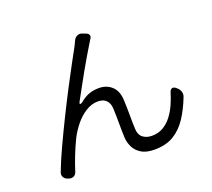

<svg xmlns="http://www.w3.org/2000/svg" viewBox="-133 -938 1266 1148"><g transform="rotate(-20 500.0 -364.5)"><path d="M519 -754Q531 -749 534.5 -738.5Q538 -728 530 -717Q526 -712 524 -708Q522 -704 515 -693Q499 -667 477 -630Q455 -593 431 -550.5Q407 -508 384 -465.5Q361 -423 341 -387Q329 -364 351 -375Q382 -401 411 -412Q440 -423 476 -423Q526 -423 558.5 -392Q591 -361 593 -302Q595 -258 595 -206Q595 -154 597 -117Q599 -80 622 -63Q645 -46 678 -46Q720 -46 751.5 -65Q783 -84 806 -114.5Q829 -145 845 -181.5Q861 -218 871 -252Q876 -269 887 -272.5Q898 -276 912 -265L916 -261Q930 -250 935.5 -233Q941 -216 934 -199Q907 -129 872 -76Q837 -23 787.5 7Q738 37 665 37Q612 37 581 17.5Q550 -2 536 -31Q522 -60 520 -90Q518 -134 518 -186.5Q518 -239 516 -280Q514 -313 495.5 -331.5Q477 -350 443 -350Q403 -350 365.5 -326.5Q328 -303 298 -266Q268 -229 248 -190Q226 -145 205.5 -93Q185 -41 173 -1Q168 16 154 23Q140 30 123 24L114 21Q98 15 91 0.5Q84 -14 91 -30Q115 -93 151 -170.5Q187 -248 227 -329Q267 -410 305.5 -484Q344 -558 375 -615Q406 -672 422 -701Q428 -713 433 -723Q438 -733 441 -740Q449 -757 465 -763.5Q481 -770 498 -762Z"/></g></svg>

Font: Chiron GoRound TC
Style: Regular
Weight: 400
Designer: Ryoko NISHIZUKA 西塚涼子 (kana, bopomofo & ideographs); Paul D. Hunt (Latin, Greek & Cyrillic); Sandoll Communications 산돌커뮤니
Foundry: Adobe
Version: Version 1.000;hotconv 1.1.1;makeotfexe 2.6.0